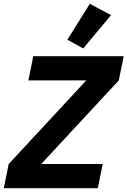

<svg xmlns="http://www.w3.org/2000/svg" viewBox="-31 -995 674 1015"><path d="M512 -128 486 0H-11L15 -128L425 -570H119L145 -698H623L597 -570L187 -128ZM556 -915 409 -739 325 -785 444 -975Z"/></svg>

Font: IBM Plex Sans Var
Style: Italic
Weight: 400
Italic angle: -11.31°
Designer: Mike Abbink, Paul van der Laan, Pieter van Rosmalen
Foundry: Bold Monday
Version: Version 1.001